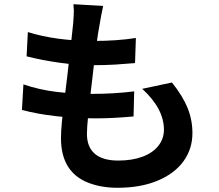

<svg xmlns="http://www.w3.org/2000/svg" viewBox="-20 -829 1040 910"><path d="M452 -712Q438 -641 418 -460Q392 -249 392 -195Q392 -132 429.5 -100Q467 -68 541 -68Q607 -68 656 -86.5Q705 -105 731 -138.5Q757 -172 757 -214Q757 -314 654 -408L795 -438Q846 -374 869 -317.5Q892 -261 892 -198Q892 -123 849.5 -64.5Q807 -6 726.5 27.5Q646 61 537 61Q460 61 398 37Q269 -14 269 -174Q269 -234 287 -371L299 -469Q322 -668 327 -720Q330 -761 330 -780Q330 -789 328 -809L469 -801Q458 -750 452 -712ZM425 -635Q535 -635 624 -649L620 -530Q576 -526 527 -523Q478 -520 422 -520Q347 -520 264 -531.5Q181 -543 106 -562L112 -677Q246 -635 425 -635ZM415 -384Q520 -384 616 -396L613 -277Q512 -268 436 -268Q337 -268 245 -278.5Q153 -289 84 -308L91 -429Q168 -403 248 -393.5Q328 -384 415 -384Z"/></svg>

Font: Merged Yaku Han JP
Style: Bold
Weight: 700
Designer: Ryoko NISHIZUKA 西塚涼子 (kana, bopomofo & ideographs); Paul D. Hunt (Latin, Greek & Cyrillic); Sandoll Communications 산돌커뮤니
Foundry: Adobe
Version: Version 2.004